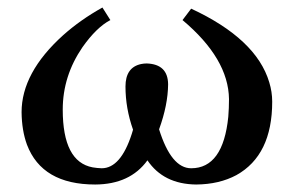

<svg xmlns="http://www.w3.org/2000/svg" viewBox="-20 -476 776 508"><path d="M700.2 -207Q700.2 -65.4 605.5 -12.7Q560.1 11.7 499 12.2Q412.6 11.2 370.1 -51.8Q324.2 11.7 231.9 12.2Q91.3 12.2 51.3 -93.3Q37.6 -130.9 37.1 -179.2Q37.1 -283.7 147 -382.8Q192.9 -423.8 251 -456.1L272 -422.9Q235.4 -403.8 198.2 -351.1Q146 -274.9 146 -186Q146 -47.9 225.1 -33.2Q236.8 -31.2 249 -30.8Q299.3 -30.8 328.6 -121.6Q330.6 -127.9 332 -132.8Q312 -189.5 312 -247.1Q312 -297.9 353.5 -306.6Q360.8 -308.1 368.2 -308.1Q424.3 -306.2 424.8 -252.9Q424.3 -198.2 400.9 -133.8Q433.1 -30.8 485.8 -30.8Q570.3 -30.8 584 -167Q585.9 -189.9 585.9 -213.9Q584.5 -320.8 462.9 -422.9L485.8 -453.1Q658.2 -373 692.4 -258.3Q700.2 -232.9 700.2 -207Z"/></svg>

Font: Linux Libertine O
Style: Semibold
Weight: 700
Designer: Philipp H. Poll
Foundry: Philipp H. Poll
Version: Version 5.0.0